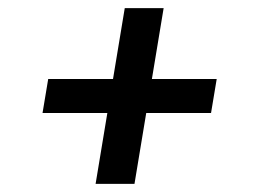

<svg xmlns="http://www.w3.org/2000/svg" viewBox="-20 -577 640 474"><path d="M216 -123 245 -298H85L99 -382H259L288 -557H384L355 -382H515L501 -298H341L312 -123Z"/></svg>

Font: Iosevka Etoile Medium
Style: Italic
Weight: 500
Italic angle: -9°
Designer: Belleve Invis
Foundry: Belleve Invis
Version: Version 22.1.2; ttfautohint (v1.8.4)